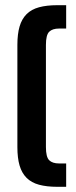

<svg xmlns="http://www.w3.org/2000/svg" viewBox="-20 -720 291 740"><path d="M235 -700V-610H208Q182 -610 169.5 -597.5Q157 -585 157 -547V-153Q157 -115 169.5 -102.5Q182 -90 208 -90H235V0H201Q160 0 130.5 -8Q101 -16 82.5 -34.5Q64 -53 55.5 -82Q47 -111 47 -153V-547Q47 -589 55.5 -618Q64 -647 82.5 -665.5Q101 -684 130.5 -692Q160 -700 201 -700Z"/></svg>

Font: BebasNeueW03-Regular
Style: Regular
Weight: 400
Designer: Ryoichi Tsunekawa
Foundry: Ryoichi Tsunekawa
Version: Version 1.30